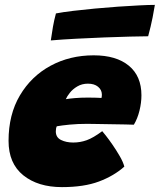

<svg xmlns="http://www.w3.org/2000/svg" viewBox="-20 -758 654 786"><path d="M489 -76Q446.5 -38 385.2 -15Q324 8 233.5 8Q135.5 8 75.2 -40.5Q15 -89 15 -181.5Q15 -289 61.5 -367.5Q108 -446 187 -488.8Q266 -531.5 363.5 -531.5Q456 -531.5 507.5 -489Q559 -446.5 559 -368Q559 -337.5 551 -305Q543 -272.5 528 -247.5Q520 -248 493 -248.5Q466 -249 432.8 -249.5Q399.5 -250 372.2 -250.5Q345 -251 336.5 -251Q298 -251 264.8 -247.8Q231.5 -244.5 212.5 -241Q208.5 -233 208.5 -220Q208.5 -195.5 229.8 -185Q251 -174.5 280 -174.5Q308 -174.5 334.8 -184Q361.5 -193.5 398.5 -221Q401 -218.5 413.2 -203Q425.5 -187.5 441 -165Q456.5 -142.5 470.2 -118.8Q484 -95 489 -76ZM249.5 -352Q264 -354.5 287.2 -356.5Q310.5 -358.5 341 -358.5Q358.5 -358.5 373.8 -358Q389 -357.5 395.5 -357Q396.5 -361 396.8 -364.8Q397 -368.5 397 -372Q396.5 -390.5 381.2 -403Q366 -415.5 340 -415.5Q315.5 -415.5 296.5 -404.2Q277.5 -393 265.8 -378Q254 -363 249.5 -352ZM586.5 -609.5Q560.5 -609.5 513 -608.2Q465.5 -607 407.8 -604.8Q350 -602.5 292.2 -599.5Q234.5 -596.5 188 -592.5Q192 -621.5 196.8 -648.5Q201.5 -675.5 209 -703Q237.5 -708.5 279.2 -713.5Q321 -718.5 369 -723Q417 -727.5 464.2 -730.8Q511.5 -734 550.8 -736Q590 -738 614 -738Q612 -723.5 604.8 -686.8Q597.5 -650 586.5 -609.5Z"/></svg>

Font: Grandstander Black
Style: Italic
Weight: 900
Italic angle: -15°
Designer: Tyler Finck
Foundry: Etcetera Type Co
Version: Version 1.200; ttfautohint (v1.8.3)